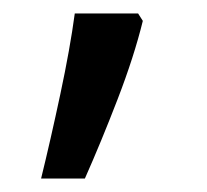

<svg xmlns="http://www.w3.org/2000/svg" viewBox="-20 -136 308 285"><path d="M192 -105Q179 -52 154.5 11.5Q130 75 106 129H41Q55 72 69.5 4Q84 -64 91 -116H185Z"/></svg>

Font: Noto Sans Nabataean
Style: Regular
Weight: 400
Designer: Monotype Design Team
Foundry: Monotype Imaging Inc.
Version: Version 2.001; ttfautohint (v1.8.4.7-5d5b)